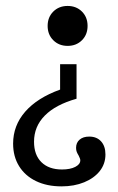

<svg xmlns="http://www.w3.org/2000/svg" viewBox="-20 -447 405 659"><path d="M25 46Q25 -16.1 66.5 -63.7Q108.1 -111.3 186.3 -139.5V-226.6H242.7V-108.1Q171 -87.9 133.9 -50.4Q96.8 -12.9 96.8 39.5Q96.8 84.7 122.2 109.7Q147.6 134.7 192.7 134.7Q221 134.7 238.3 125.8Q255.6 116.9 255.6 103.2Q255.6 99.2 253.6 95.2Q251.6 91.1 250 87.1Q246 80.6 243.5 74.6Q241.1 68.5 241.1 60.5Q241.1 42.7 253.2 32.3Q265.3 21.8 286.3 21.8Q312.1 21.8 327 38.3Q341.9 54.8 341.9 83.1Q341.9 115.3 322.6 139.9Q303.2 164.5 269 178.6Q234.7 192.7 191.1 192.7Q141.1 192.7 103.6 174.6Q66.1 156.5 45.6 123.4Q25 90.3 25 46ZM143.5 -358.1Q143.5 -387.9 162.9 -407.3Q182.3 -426.6 212.1 -426.6Q241.9 -426.6 261.3 -407.3Q280.6 -387.9 280.6 -358.1Q280.6 -328.2 261.3 -308.9Q241.9 -289.5 212.1 -289.5Q182.3 -289.5 162.9 -308.9Q143.5 -328.2 143.5 -358.1Z"/></svg>

Font: Playfair Micro SmCond SmLight
Style: Regular
Weight: 360
Width: 4
Designer: Claus Eggers Sørensen
Foundry: Claus Eggers Sørensen
Version: Version 2.100;Glyphs 3.2 (3219)